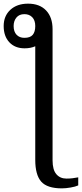

<svg xmlns="http://www.w3.org/2000/svg" viewBox="-84 -785 446 1045"><path d="M107.9 85V-533.2Q83 -522 49.8 -522Q-2.4 -522 -33.2 -554.9Q-64 -587.9 -64 -643.1Q-64 -698.2 -27.6 -731.7Q8.8 -765.1 68.8 -765.1Q131.8 -765.1 167 -728Q202.1 -690.9 202.1 -626V87.9Q202.1 139.2 222.7 163.1Q243.2 187 277.8 187Q295.9 187 311 185.1Q326.2 183.1 341.8 180.2V224.1Q327.1 231 300.5 235.6Q273.9 240.2 252.9 240.2Q172.9 240.2 140.4 203.6Q107.9 167 107.9 85ZM48.8 -708Q20.5 -708 5.4 -689.5Q-9.8 -670.9 -9.8 -643.1Q-9.8 -612.8 6.1 -595.9Q22 -579.1 48.8 -579.1Q80.6 -579.1 94.2 -595.5Q107.9 -611.8 107.9 -643.1Q107.9 -674.3 91.6 -691.2Q75.2 -708 48.8 -708Z"/></svg>

Font: Noto Serif
Style: Regular
Weight: 400
Designer: Monotype Design team
Foundry: Monotype Imaging Inc.
Version: Version 1.02